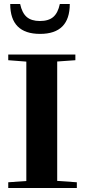

<svg xmlns="http://www.w3.org/2000/svg" viewBox="-20 -934 423 954"><path d="M179.2 -765.6Q30.8 -765.6 30.8 -914.1H80.1Q89.4 -870.1 112.5 -849.9Q135.7 -829.6 178.2 -829.6Q221.7 -829.6 244.9 -849.9Q268.1 -870.1 277.3 -914.1H326.7Q326.7 -765.6 179.2 -765.6ZM21 0V-28.3L110.8 -34.7V-627.9L21 -634.8V-663.1H354.5V-634.8L264.2 -628.4V-35.2L361.8 -28.3V0Z"/></svg>

Font: Elstob
Style: Bold
Weight: 700
Designer: Peter S. Baker
Version: Version 1.015